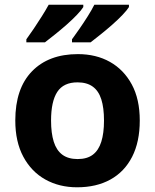

<svg xmlns="http://www.w3.org/2000/svg" viewBox="-20 -786 659 816"><path d="M574 -273.8Q574 -183 541.5 -119.5Q509 -56 449.3 -23Q389.7 10 307.6 10Q232 10 172.7 -23.1Q113.4 -56.2 79.2 -119.8Q45 -183.4 45 -274Q45 -410 116 -483Q187 -556 311 -556Q388.4 -556 447.2 -523Q506 -490 540 -427.3Q574 -364.5 574 -273.8ZM197 -273.8Q197 -220 208.5 -183.5Q220 -147 245 -128.5Q270 -110 310 -110Q350 -110 374.5 -128.5Q399 -147 410.5 -183.5Q422 -220 422 -273.6Q422 -328 410.5 -364Q399 -400 374 -418Q349.1 -436 309.3 -436Q250 -436 223.5 -395.5Q197 -355 197 -273.8ZM528 -756Q520 -743 501 -723Q482 -703 457 -681Q432 -659 407.5 -639.5Q383 -620 365 -606H286V-619Q300 -638 318 -664Q336 -690 353 -717Q370 -744 381 -766H528ZM334 -756Q326 -743 307 -723Q288 -703 263 -681Q238 -659 213.5 -639.5Q189 -620 171 -606H92V-619Q106 -638 123.5 -664Q141 -690 158 -717Q175 -744 187 -766H334Z"/></svg>

Font: Noto Sans Thaana
Style: Regular
Weight: 400
Designer: Monotype Design Team
Foundry: Monotype Imaging Inc.
Version: Version 2.001